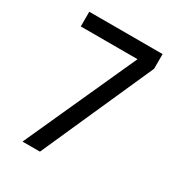

<svg xmlns="http://www.w3.org/2000/svg" viewBox="-175 -856 906 973"><g transform="rotate(30 278.0 -369.5)"><path d="M100 0H202L493 -653V-739H64V-653H396Z"/></g></svg>

Font: Involve Medium
Style: Regular
Weight: 500
Designer: Stefan Peev
Foundry: Context Ltd.
Version: Version 1.001